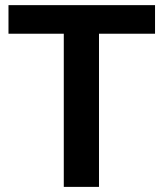

<svg xmlns="http://www.w3.org/2000/svg" viewBox="-20 -731 640 751"><path d="M586.4 -599.1H367.2V0H229.5V-599.1H13.2V-710.9H586.4Z"/></svg>

Font: Roboto Mono
Style: Bold
Weight: 700
Designer: Google
Version: Version 2.000985; 2015; ttfautohint (v1.3)